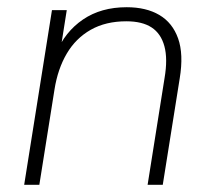

<svg xmlns="http://www.w3.org/2000/svg" viewBox="-20 -512 593 532"><path d="M47 0 124 -484H165L146 -364H135Q160 -424 210 -458Q260 -492 331 -492Q385 -492 421.5 -470.5Q458 -449 473.5 -405.5Q489 -362 478 -295L431 0H389L436 -296Q445 -349 435.5 -384Q426 -419 400 -436Q374 -453 330 -453Q273 -453 231.5 -429.5Q190 -406 165 -363.5Q140 -321 131 -264L89 0Z"/></svg>

Font: Nunito Sans 12pt ExtraLight
Style: Italic
Weight: 200
Italic angle: -9°
Designer: Vernon Adams
Foundry: Vernon Adams
Version: Version 3.101;gftools[0.9.27]